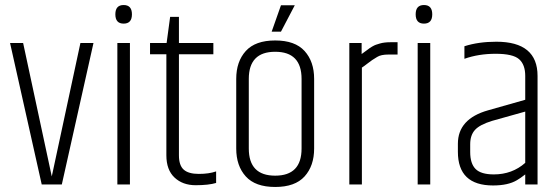

<svg xmlns="http://www.w3.org/2000/svg" viewBox="-20 -734 2229 764"><path d="M300 -563H352L226 0H146L20 -563H72L186 -32Q205 -120 300 -563Z M472 -640Q439 -640 439 -677Q439 -714 472 -714Q505 -714 505 -677Q505 -640 472 -640ZM447 -563H497V0H447Z M692 -667V-563H829V-518H692V-116Q692 -76 711 -59Q730 -42 771 -42Q812 -42 840 -52V-6Q810 3 758.5 3Q707 3 674.5 -27.5Q642 -58 642 -116V-518H577V-563H643L657 -667Z M1180 -420Q1180 -528 1075 -528Q970 -528 970 -420V-143Q970 -35 1075 -35Q1180 -35 1180 -143ZM920 -420Q920 -489 958 -531Q996 -573 1075 -573Q1154 -573 1192 -531Q1230 -489 1230 -420V-143Q1230 -74 1192 -32Q1154 10 1075 10Q996 10 958 -32Q920 -74 920 -143ZM1098 -713H1153L1098 -608H1061Z M1535 -566H1562V-517H1526Q1496 -517 1481 -507.5Q1466 -498 1461 -495Q1456 -492 1442 -481Q1428 -470 1420 -465V0H1370V-563H1419V-519Q1435 -530 1443 -536.5Q1451 -543 1460.5 -548.5Q1470 -554 1476 -556Q1482 -558 1492 -561Q1509 -566 1535 -566Z M1667 -640Q1634 -640 1634 -677Q1634 -714 1667 -714Q1700 -714 1700 -677Q1700 -640 1667 -640ZM1642 -563H1692V0H1642Z M1851 -160V-129Q1851 -83 1872.5 -61.5Q1894 -40 1945 -40Q2018 -40 2070 -86V-290L1938 -253Q1889 -238 1870 -217Q1851 -196 1851 -160ZM1955 -568Q2119 -568 2119 -432V0H2070V-40Q2051 -25 2037 -17Q2002 4 1942 4Q1802 4 1802 -130V-162Q1802 -261 1922 -295L2070 -337V-432Q2070 -477 2045.5 -498.5Q2021 -520 1952.5 -520Q1884 -520 1828 -500V-550Q1884 -568 1955 -568Z"/></svg>

Font: Khand Light
Style: Regular
Weight: 300
Designer: Devanagari: Sanchit Sawaria, Jyotish Sonowal; Latin: Satya Rajpurohit
Foundry: Indian Type Foundry
Version: Version 1.101;PS 1.0;hotconv 1.0.78;makeotf.lib2.5.61930; tt